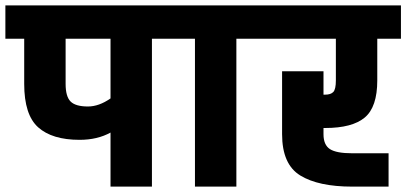

<svg xmlns="http://www.w3.org/2000/svg" viewBox="-30 -694 1511 714"><path d="M625 -674V-550H535V0H381V-201Q332 -174 266 -174Q164 -174 112 -220.5Q60 -267 60 -382V-550H-10V-674ZM381 -328V-550H214V-382Q214 -335 232.5 -316.5Q251 -298 297 -298Q338 -298 381 -328Z M939 -550H849V0H695V-550H605V-674H939Z M1173 -218V-195Q1173 -155 1197 -139.5Q1221 -124 1280 -124H1415V0H1280Q1154 0 1086.5 -41.5Q1019 -83 1019 -195V-429H1173V-342H1179Q1200 -342 1209.5 -352Q1219 -362 1219 -395V-550H919V-674H1461V-550H1373V-395Q1373 -296 1326.5 -257Q1280 -218 1179 -218Z"/></svg>

Font: Biryani Heavy
Style: Regular
Weight: 900
Designer: Dan Reynolds and Mathieu Réguer
Foundry: Dan Reynolds and Mathieu Réguer
Version: Version 1.003; ttfautohint (v1.1) -l 5 -r 5 -G 72 -x 0 -D la